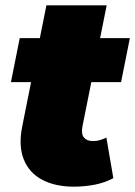

<svg xmlns="http://www.w3.org/2000/svg" viewBox="-20 -690 507 720"><path d="M257 10Q187 10 138 -16Q89 -42 69 -92.5Q49 -143 63 -214L154 -670H380L289 -215Q284 -187 295 -174Q306 -161 329 -161Q343 -161 354.5 -164.5Q366 -168 379 -174L405 -22Q374 -5 335.5 2.5Q297 10 257 10ZM21 -382 54 -547H467L434 -382Z"/></svg>

Font: Montserrat Thin Black
Style: Italic
Weight: 900
Italic angle: -11.3°
Version: Version 9.000